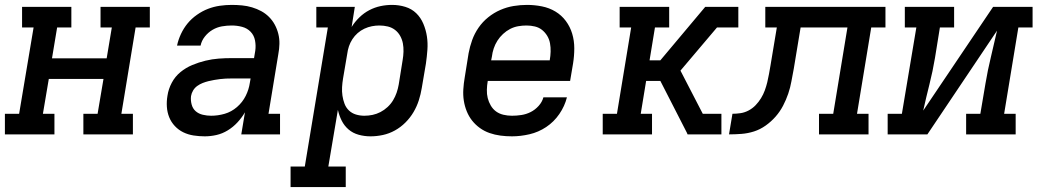

<svg xmlns="http://www.w3.org/2000/svg" viewBox="-29 -548 4249 783"><path d="M-9 0V-84H49L108 -436H61V-520H262V-436H204L183 -310H406L427 -436H381V-520H582V-436H524L466 -84H513V0H311V-84H369L393 -226H170L146 -84H193V0Z M806 8Q783 8 760.5 4.5Q738 1 718.5 -8.5Q699 -18 684 -34Q669 -50 661 -70Q653 -90 651.5 -112.5Q650 -135 654 -158Q658 -185 671.5 -210.5Q685 -236 707 -254Q729 -272 755.5 -283Q782 -294 809 -300.5Q836 -307 862.5 -309Q889 -311 916 -311H1007L1012 -341Q1015 -362 1011 -383Q1007 -404 993 -418.5Q979 -433 958.5 -438.5Q938 -444 916 -444Q896 -444 876 -440.5Q856 -437 838 -426.5Q820 -416 806.5 -399Q793 -382 789 -362H693Q698 -386 709 -409.5Q720 -433 736 -452.5Q752 -472 774 -487.5Q796 -503 819.5 -512Q843 -521 867.5 -524.5Q892 -528 916 -528Q937 -528 958 -526Q979 -524 999 -518Q1019 -512 1036.5 -502.5Q1054 -493 1068 -479Q1082 -465 1091.5 -447.5Q1101 -430 1106 -410Q1111 -390 1110.5 -369Q1110 -348 1106 -327L1066 -84H1113V0H955L970 -90Q957 -68 939.5 -49Q922 -30 900 -16.5Q878 -3 854 2.5Q830 8 806 8ZM832 -76Q860 -76 887.5 -84Q915 -92 937.5 -111.5Q960 -131 973 -157Q986 -183 990 -211L993 -228H916Q904 -228 892 -227.5Q880 -227 868.5 -225.5Q857 -224 845 -222Q833 -220 821 -217Q809 -214 797.5 -209.5Q786 -205 775.5 -197.5Q765 -190 758.5 -179Q752 -168 750 -156Q748 -139 752.5 -122Q757 -105 769 -94.5Q781 -84 798 -80Q815 -76 832 -76Z M1156 215V131H1214L1308 -436H1261V-520H1418L1405 -438Q1418 -459 1436.5 -477Q1455 -495 1477 -506.5Q1499 -518 1522.5 -523Q1546 -528 1570 -528Q1598 -528 1624 -520Q1650 -512 1668.5 -494Q1687 -476 1697.5 -451Q1708 -426 1712 -399.5Q1716 -373 1714 -345Q1712 -317 1708 -289L1691 -189Q1687 -164 1679 -139Q1671 -114 1657.5 -91Q1644 -68 1624.5 -48.5Q1605 -29 1581.5 -16Q1558 -3 1532.5 2.5Q1507 8 1482 8Q1457 8 1433.5 1.5Q1410 -5 1392.5 -20Q1375 -35 1364.5 -56Q1354 -77 1349 -100L1310 131H1381V215ZM1457 -76Q1474 -76 1490.5 -79.5Q1507 -83 1522.5 -91Q1538 -99 1551.5 -111.5Q1565 -124 1574 -139Q1583 -154 1588.5 -170Q1594 -186 1597 -203L1613 -303Q1616 -320 1616.5 -337.5Q1617 -355 1614 -371Q1611 -387 1603 -401.5Q1595 -416 1582 -426Q1569 -436 1552.5 -440Q1536 -444 1518 -444Q1503 -444 1487.5 -441Q1472 -438 1457 -431Q1442 -424 1429.5 -413Q1417 -402 1408 -388Q1399 -374 1394 -359Q1389 -344 1387 -328L1370 -228Q1367 -210 1366 -192.5Q1365 -175 1367.5 -158Q1370 -141 1376 -125Q1382 -109 1394 -97.5Q1406 -86 1422.5 -81Q1439 -76 1457 -76Z M2059 8Q2035 8 2012 5Q1989 2 1967.5 -5.5Q1946 -13 1928 -26Q1910 -39 1896.5 -56Q1883 -73 1874.5 -94Q1866 -115 1862.5 -137.5Q1859 -160 1860.5 -184Q1862 -208 1866 -231L1882 -331Q1887 -358 1896.5 -384.5Q1906 -411 1922.5 -435Q1939 -459 1962 -477.5Q1985 -496 2011.5 -507.5Q2038 -519 2065.5 -523.5Q2093 -528 2120 -528Q2151 -528 2181 -522Q2211 -516 2236 -501Q2261 -486 2278.5 -462.5Q2296 -439 2304.5 -410.5Q2313 -382 2313 -351Q2313 -320 2308 -289L2296 -218H1960V-217Q1957 -200 1956.5 -182Q1956 -164 1960 -148Q1964 -132 1972.5 -117.5Q1981 -103 1994 -93.5Q2007 -84 2024 -80Q2041 -76 2059 -76Q2078 -76 2097.5 -79Q2117 -82 2135 -91Q2153 -100 2167.5 -116Q2182 -132 2187 -151H2283Q2274 -115 2252 -83Q2230 -51 2198.5 -30Q2167 -9 2130.5 -0.5Q2094 8 2059 8ZM2213 -302V-303Q2216 -320 2216.5 -337.5Q2217 -355 2214 -371.5Q2211 -388 2202.5 -402Q2194 -416 2181.5 -426Q2169 -436 2152.5 -440Q2136 -444 2118 -444Q2101 -444 2084 -441Q2067 -438 2051.5 -430Q2036 -422 2022.5 -409.5Q2009 -397 1999.5 -382Q1990 -367 1984.5 -350.5Q1979 -334 1977 -317L1974 -302Z M2429 0V-84H2487L2545 -436H2498V-520H2700V-436H2642L2620 -302H2664L2847 -520H2982V-436H2895L2746 -260L2837 -84H2913V0H2775L2772 -7L2664 -218H2606L2584 -84H2630V0Z M2944 0 2958 -84Q2974 -84 2991 -86.5Q3008 -89 3024 -97.5Q3040 -106 3052.5 -119Q3065 -132 3074.5 -147.5Q3084 -163 3090 -179.5Q3096 -196 3100 -212.5Q3104 -229 3107 -246Q3110 -263 3113 -280L3139 -436H3092V-520H3582V-436H3524L3466 -84H3513V0H3311V-84H3369L3427 -436H3236L3208 -267Q3203 -242 3198.5 -216.5Q3194 -191 3185.5 -166Q3177 -141 3164.5 -117Q3152 -93 3134 -72.5Q3116 -52 3093.5 -36Q3071 -20 3046 -12Q3021 -4 2995 -2Q2969 0 2944 0Z M3591 0V-84H3649L3708 -436H3661V-520H3862V-436H3804L3784 -312Q3775 -258 3761.5 -204.5Q3748 -151 3736 -97L4021 -520H4182V-436H4124L4066 -84H4113V0H3911V-84H3969L3990 -208Q3999 -262 4012 -315.5Q4025 -369 4037 -423L3753 0Z"/></svg>

Font: Iosevka Etoile Medium Oblique
Style: Regular
Weight: 500
Italic angle: -9°
Designer: Belleve Invis
Foundry: Belleve Invis
Version: Version 15.5.2; ttfautohint (v1.8.4)